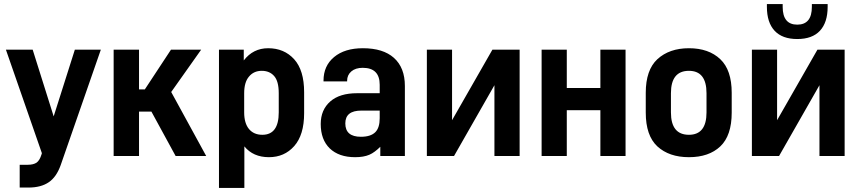

<svg xmlns="http://www.w3.org/2000/svg" viewBox="-20 -762 4200 938"><path d="M472.7 -519.5 276.4 44.9Q255.9 102.5 218.8 127.9Q180.7 154.3 119.1 154.3H76.2V43H115.2Q143.6 43 159.2 32.2Q173.8 21.5 182.6 -6.8L184.6 -13.7L8.8 -519.5H139.6L242.2 -193.4L345.7 -519.5Z M535.2 -519.5H659.2V-325.2H687.5L815.4 -519.5H962.9L816.4 -312.5L987.3 0H837.9L719.7 -216.8H659.2V0H535.2Z M1049.8 -519.5H1170.9V-466.8Q1216.8 -526.4 1290 -526.4Q1368.2 -526.4 1417 -472.7Q1465.8 -418.9 1465.8 -311.5V-209Q1465.8 -102.5 1417 -47.9Q1369.1 5.9 1293.9 5.9Q1216.8 5.9 1173.8 -46.9V156.2H1049.8ZM1341.8 -212.9V-306.6Q1341.8 -365.2 1319.3 -390.6Q1296.9 -416 1258.8 -416Q1219.7 -416 1196.3 -387.7Q1172.9 -360.4 1172.9 -306.6V-212.9Q1172.9 -160.2 1196.3 -131.8Q1219.7 -103.5 1261.7 -103.5Q1341.8 -103.5 1341.8 -212.9Z M1904.3 -479.5Q1958 -431.6 1958 -341.8V0H1837.9V-44.9Q1825.2 -32.2 1811.5 -22Q1797.9 -11.7 1784.2 -5.9Q1756.8 5.9 1714.8 5.9Q1635.7 5.9 1590.8 -37.1Q1546.9 -80.1 1546.9 -156.2Q1546.9 -225.6 1593.8 -266.6Q1639.6 -306.6 1724.6 -306.6H1835V-347.7Q1835 -430.7 1752 -430.7Q1716.8 -430.7 1696.3 -413.1Q1675.8 -395.5 1675.8 -367.2V-364.3H1560.5V-368.2Q1560.5 -440.4 1612.3 -483.4Q1664.1 -526.4 1752.9 -526.4Q1851.6 -526.4 1904.3 -479.5ZM1813.5 -116.2Q1835 -137.7 1835 -184.6V-221.7H1745.1Q1667 -221.7 1667 -159.2Q1667 -93.8 1743.2 -93.8Q1791 -93.8 1813.5 -116.2Z M2065.4 -519.5H2188.5V-174.8L2385.7 -519.5H2518.6V0H2395.5V-345.7L2198.2 0H2065.4Z M2626 -519.5H2749V-332H2913.1V-519.5H3036.1V0H2913.1V-223.6H2749V0H2626Z M3191.4 -46.9Q3134.8 -99.6 3134.8 -211.9V-308.6Q3134.8 -419.9 3191.4 -472.7Q3250 -526.4 3345.7 -526.4Q3442.4 -526.4 3499 -472.7Q3554.7 -419.9 3554.7 -308.6V-211.9Q3554.7 -99.6 3499 -46.9Q3443.4 5.9 3345.7 5.9Q3249 5.9 3191.4 -46.9ZM3431.6 -212.9V-306.6Q3431.6 -416 3345.7 -416Q3257.8 -416 3257.8 -306.6V-212.9Q3257.8 -103.5 3345.7 -103.5Q3431.6 -103.5 3431.6 -212.9Z M3653.3 -519.5H3776.4V-174.8L3973.6 -519.5H4106.4V0H3983.4V-345.7L3786.1 0H3653.3ZM3875 -571.3Q3801.8 -571.3 3764.2 -611.8Q3726.6 -652.3 3726.6 -728.5V-742.2H3803.7V-728.5Q3803.7 -641.6 3875 -641.6Q3946.3 -641.6 3946.3 -728.5V-742.2H4023.4V-728.5Q4023.4 -652.3 3985.8 -611.8Q3948.2 -571.3 3875 -571.3Z"/></svg>

Font: DINish
Style: Bold
Weight: 700
Designer: Bert Driehuis
Foundry: Playbeing
Version: Version 3.008; git-95204e4c-release